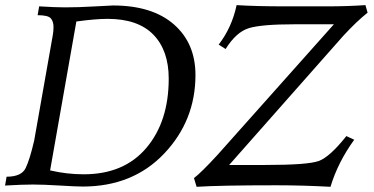

<svg xmlns="http://www.w3.org/2000/svg" viewBox="-46 -718 1448 743"><path d="M277.8 -43.5Q434.1 -43.5 520.5 -145.8Q606.9 -248 606.9 -413.6Q606.9 -522.9 547.4 -584Q487.8 -645 370.6 -645Q323.2 -645 249.5 -634.8L147.9 -58.6Q212.4 -43.5 277.8 -43.5ZM273.9 3.9Q249.5 3.9 185.3 0Q121.1 -3.9 81.1 -3.9Q41 -3.9 -26.4 0L-20.5 -34.2Q37.1 -34.2 53.2 -67.4Q69.3 -100.6 86.4 -174.8L158.2 -581.5Q161.1 -597.7 161.1 -613.3Q161.1 -635.3 150.4 -647.2Q139.6 -659.2 99.6 -659.2L105.5 -693.4Q168 -689.5 206.1 -689.5Q257.3 -689.5 319.1 -693.1Q380.9 -696.8 391.1 -696.8Q543 -696.8 626.7 -623.8Q710.4 -550.8 710.4 -427.7Q710.4 -251.5 589.4 -123.8Q468.3 3.9 273.9 3.9ZM1232.9 4.9Q1126 -1 1023.9 -1Q804.7 -1 714.8 4.9L704.6 -28.8Q732.4 -49.8 794.9 -117.7L1246.1 -624H1092.8Q966.3 -624 917.2 -609.1Q868.2 -594.2 827.1 -528.3L800.3 -545.4Q851.6 -612.3 869.6 -698.2Q944.3 -693.4 1059.1 -693.4H1220.7Q1297.9 -693.4 1368.2 -698.2L1376.5 -668.9Q1335.4 -636.7 1282.2 -579.1L840.8 -79.6H981Q1145 -79.6 1187.5 -95Q1230 -110.4 1294.4 -191.4L1324.7 -177.2Q1261.2 -89.4 1232.9 4.9Z"/></svg>

Font: Kelvinch
Style: Italic
Weight: 400
Italic angle: -10°
Designer: Paul James Miller
Foundry: High-Logic / Made with FontCreator
Version: Version 3.40;July 22, 2017;FontCreator 11.0.0.2388 64-bit